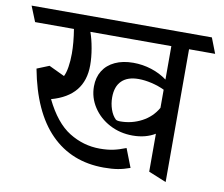

<svg xmlns="http://www.w3.org/2000/svg" viewBox="-97 -667 935 803"><g transform="rotate(10 370.5 -265.5)"><path d="M765.6 -514.2H654.8V49.8L579.6 19V-142.1Q560.5 -130.4 536.4 -124Q512.2 -117.7 484.4 -117.7Q431.2 -117.7 386.7 -141.1Q342.3 -164.6 316.2 -204.6Q290 -244.6 290 -292.5Q290 -330.6 307.6 -358.9Q325.2 -387.2 358.2 -402.6Q391.1 -418 435.5 -418Q475.6 -418 512.9 -406Q550.3 -394 579.6 -372.1V-514.2H235.8Q246.1 -485.4 252.7 -447.5Q259.3 -409.7 259.3 -376.5Q259.3 -311 225.3 -269.3Q191.4 -227.5 122.6 -208.5Q168 -115.2 228.5 -77.6Q289.1 -40 358.9 -40Q390.6 -40 415.3 -45.2Q439.9 -50.3 469.2 -62L500 17.1Q473.1 26.9 448.5 31Q423.8 35.2 389.2 35.2Q252 35.2 163.1 -54.7Q74.2 -144.5 40.5 -323.7L92.3 -344.7L159.2 -313Q167 -328.1 171.1 -354Q175.3 -379.9 175.3 -411.1Q175.3 -457 166 -514.2H1L-25.4 -579.6H740.2ZM579.6 -252V-329.1Q554.2 -341.3 524.7 -348.1Q495.1 -355 469.2 -355Q422.4 -355 397.7 -330.8Q373 -306.6 373 -260.3Q373 -233.9 381.3 -209.7Q389.6 -185.5 404.3 -171.4Q409.7 -167 423.8 -167Q472.2 -167 514.4 -189.2Q556.6 -211.4 579.6 -252Z"/></g></svg>

Font: Vesper Libre
Style: Regular
Weight: 400
Designer: Robert Keller & Kimya Gandhi
Foundry: Mota Italic
Version: Version 1.058